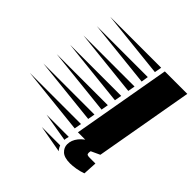

<svg xmlns="http://www.w3.org/2000/svg" viewBox="-447 -804 1148 1148"><g transform="rotate(45 127.0 -230.0)"><path d="M204 0 314 -625H504L394 0ZM275 -580 -148 -625H283ZM259 -484 -165 -529H266ZM242 -388 -182 -433H250ZM225 -292 -199 -337H233ZM208 -196 -216 -241H216ZM191 -100 -233 -145H199ZM174 -3 -250 -48H182ZM379 -21 394 0 338 26Q337 31 336.5 35Q336 39 336 42Q336 52 342 55Q348 58 363 58H410L405 146Q378 156 350 160.5Q322 165 302 165Q253 165 231 144.5Q209 124 209 96Q209 61 234 30Q259 -1 303 -21ZM179 89 -3 58H185Q183 65 181 73Q179 81 179 89ZM203 161 29 130H184Q187 138 191.5 146Q196 154 203 161Z"/></g></svg>

Font: Faster One
Style: Regular
Weight: 400
Designer: Eduardo Rodriguez Tunni
Foundry: Eduardo Rodriguez Tunni
Version: Version 1.003; ttfautohint (v1.8.4.7-5d5b);gftools[0.9.23]